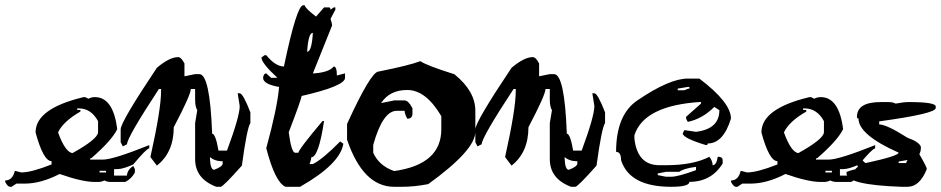

<svg xmlns="http://www.w3.org/2000/svg" viewBox="-20 -718 3617 738"><path d="M307.6 -344.7 319.8 -338.4Q330.6 -344.7 344.7 -344.7Q415 -344.7 430.7 -221.7Q410.2 -178.7 332 -110.8Q326.2 -110.8 326.2 -104.5H375.5Q414.6 -104.5 553.7 -160.2V-147.5Q543.5 -147.5 492.2 -85.9Q452.6 -67.9 430.7 -67.9H418.5V-43H467.8Q469.7 -65.9 492.2 -80.1L498.5 -67.9V-55.2Q485.8 -30.8 461.4 -18.6H406.2Q392.1 -18.6 381.3 -24.4Q370.6 -18.6 356.9 -18.6H344.7Q296.4 -18.6 209 -49.3Q137.7 -12.2 73.7 -12.2H43L24.4 0H18.6Q9.8 0 0 -18.6V-24.4Q28.3 -24.4 37.1 -61.5L61.5 -55.2Q100.6 -55.2 178.2 -85.9V-98.6Q146.5 -98.6 116.7 -209Q116.7 -300.8 301.3 -344.7ZM276.9 -301.3V-295.4H289.1V-289.1Q223.1 -251.5 203.1 -209Q230.5 -133.8 258.3 -129.4Q354.5 -182.6 356.9 -209V-252.4Q330.1 -301.3 283.2 -301.3ZM362.8 -61.5V-55.2H387.7V-61.5Z M664.6 -498.5Q676.3 -498.5 689 -474.1V-424.8L730 -433.1H746.1Q787.1 -433.1 795.4 -204.1Q808.6 -204.1 819.8 -139.2H852.5Q901.4 -271 901.4 -310.5L893.6 -359.4H901.4Q914.1 -359.4 942.4 -286.1V-245.1Q929.2 -225.6 909.7 -81.5Q837.4 0 828.1 0H811.5Q730 -30.8 730 -106.4V-245.1L738.3 -294.4Q730 -307.6 730 -335V-376H713.4Q713.4 -353.5 647.9 -229Q647.9 -132.3 583 -81.5L558.1 -114.3Q599.1 -297.9 599.1 -367.7V-376H590.8Q468.3 -189.5 468.3 -163.6L452.1 -155.3L443.8 -171.4V-220.7Q443.8 -249.5 583 -457.5Q631.8 -498.5 664.6 -498.5ZM787.1 -114.3V-106.4Q789.1 -65.4 803.2 -65.4Q835.9 -77.6 835.9 -89.8V-98.1Q805.7 -98.1 787.1 -114.3Z M1151.4 -697.8Q1151.4 -687.5 1194.8 -654.3L1225.6 -689.5H1244.1Q1250.5 -689.5 1250.5 -680.7L1262.7 -689.5H1269V-680.7L1250.5 -645.5Q1256.3 -628.9 1256.3 -619.6L1182.6 -436H1188.5Q1245.6 -440.4 1262.7 -462.4Q1274.9 -462.4 1274.9 -427.7L1306.2 -436V-418.9Q1306.2 -387.2 1139.2 -349.1Q1139.2 -338.4 1089.8 -209.5Q1100.1 -130.9 1114.7 -130.9H1127Q1127 -142.6 1219.7 -252.9H1225.6Q1204.6 -113.3 1176.3 -113.3Q1176.3 -104 1169.9 -87.4H1182.6Q1220.7 -106.4 1287.6 -174.3L1299.8 -165.5Q1287.1 -87.4 1133.3 0H1077.6Q1037.6 -16.6 1003.4 -148.4Q1046.4 -305.2 1052.7 -383.8Q991.2 -394.5 991.2 -418.9Q993.2 -436 1003.4 -436L1022 -418.9H1046.4Q984.9 -475.6 984.9 -497.1L997.1 -505.9H1003.4Q1039.1 -462.4 1071.3 -462.4Q1120.6 -697.8 1145.5 -697.8ZM1160.6 -519Q1178.2 -519 1182.6 -591.8Q1165 -591.8 1160.6 -519Z M1595.7 -482.9Q1620.6 -465.8 1726.6 -432.6Q1807.1 -367.7 1807.1 -292V-211.4Q1807.1 -141.1 1626 -10.3Q1573.2 0 1525.4 0H1495.1Q1375.5 0 1314 -181.2V-241.7Q1405.3 -441.4 1434.6 -442.9Q1552.2 -466.3 1595.7 -482.9ZM1444.8 -321.8 1495.1 -332H1535.2Q1549.8 -332 1565.4 -301.8V-281.7Q1565.4 -261.7 1545.4 -261.7Q1535.2 -281.2 1535.2 -292H1504.9Q1451.2 -292 1414.6 -161.1V-130.9Q1437 -80.6 1495.1 -60.5Q1676.3 -85.9 1676.3 -221.2V-271.5Q1617.2 -372.1 1545.4 -372.1Q1477.5 -372.1 1444.8 -321.8Z M2027.8 -498.5Q2039.6 -498.5 2052.2 -474.1V-424.8L2093.3 -433.1H2109.4Q2150.4 -433.1 2158.7 -204.1Q2171.9 -204.1 2183.1 -139.2H2215.8Q2264.6 -271 2264.6 -310.5L2256.8 -359.4H2264.6Q2277.3 -359.4 2305.7 -286.1V-245.1Q2292.5 -225.6 2272.9 -81.5Q2200.7 0 2191.4 0H2174.8Q2093.3 -30.8 2093.3 -106.4V-245.1L2101.6 -294.4Q2093.3 -307.6 2093.3 -335V-376H2076.7Q2076.7 -353.5 2011.2 -229Q2011.2 -132.3 1946.3 -81.5L1921.4 -114.3Q1962.4 -297.9 1962.4 -367.7V-376H1954.1Q1831.5 -189.5 1831.5 -163.6L1815.4 -155.3L1807.1 -171.4V-220.7Q1807.1 -249.5 1946.3 -457.5Q1995.1 -498.5 2027.8 -498.5ZM2150.4 -114.3V-106.4Q2152.3 -65.4 2166.5 -65.4Q2199.2 -77.6 2199.2 -89.8V-98.1Q2168.9 -98.1 2150.4 -114.3Z M2623.5 -416H2668Q2789.6 -324.2 2789.6 -262.2Q2760.3 -166.5 2700.2 -166.5Q2700.2 -160.2 2693.8 -160.2Q2607.9 -186 2604 -204.6L2610.4 -217.8L2655.3 -211.4Q2745.1 -222.2 2745.1 -294.4L2725.6 -307.1Q2679.7 -261.2 2623.5 -249.5L2617.2 -262.2V-269L2674.3 -319.8V-326.2Q2455.6 -313 2418.5 -198.2V-185.5Q2429.7 -83 2514.6 -83H2540Q2644 -83 2706.5 -115.2Q2719.2 -99.1 2719.2 -83Q2733.9 -83 2738.8 -115.2H2745.1Q2757.8 -113.3 2757.8 -102.5V-89.8Q2714.4 -19 2629.9 -19Q2629.9 0 2559.6 0Q2399.9 0 2367.2 -102.5Q2367.2 -134.3 2348.1 -134.3Q2348.1 -277.8 2431.2 -333Q2553.7 -416 2623.5 -416ZM2585 -377.4V-371.1H2610.4Q2623 -377.4 2629.9 -377.4V-383.8H2623.5ZM2591.3 -57.6H2540L2508.3 -51.3V-44.9L2540 -38.6H2559.6Q2585.9 -38.6 2655.3 -64V-76.7Q2606.9 -70.3 2591.3 -57.6Z M3097.7 -344.7 3109.9 -338.4Q3120.6 -344.7 3134.8 -344.7Q3205.1 -344.7 3220.7 -221.7Q3200.2 -178.7 3122.1 -110.8Q3116.2 -110.8 3116.2 -104.5H3165.5Q3204.6 -104.5 3343.8 -160.2V-147.5Q3333.5 -147.5 3282.2 -85.9Q3242.7 -67.9 3220.7 -67.9H3208.5V-43H3257.8Q3259.8 -65.9 3282.2 -80.1L3288.6 -67.9V-55.2Q3275.9 -30.8 3251.5 -18.6H3196.3Q3182.1 -18.6 3171.4 -24.4Q3160.6 -18.6 3147 -18.6H3134.8Q3086.4 -18.6 2999 -49.3Q2927.7 -12.2 2863.8 -12.2H2833L2814.5 0H2808.6Q2799.8 0 2790 -18.6V-24.4Q2818.4 -24.4 2827.1 -61.5L2851.6 -55.2Q2890.6 -55.2 2968.3 -85.9V-98.6Q2936.5 -98.6 2906.7 -209Q2906.7 -300.8 3091.3 -344.7ZM3066.9 -301.3V-295.4H3079.1V-289.1Q3013.2 -251.5 2993.2 -209Q3020.5 -133.8 3048.3 -129.4Q3144.5 -182.6 3147 -209V-252.4Q3120.1 -301.3 3073.2 -301.3ZM3152.8 -61.5V-55.2H3177.7V-61.5Z M3394 -325.7Q3413.1 -325.7 3422.4 -319.8Q3453.1 -325.7 3473.6 -325.7Q3576.7 -325.7 3576.7 -308.6V-302.7Q3576.7 -281.2 3359.4 -251.5V-239.7Q3387.7 -239.7 3468.3 -188.5Q3512.2 -172.9 3519.5 -154.3V-148.4Q3519.5 -135.7 3513.7 -125.5Q3542.5 -75.7 3542.5 -68.4Q3515.1 0 3468.3 0H3445.3Q3233.9 -7.3 3233.9 -51.3V-57.1Q3263.2 -68.4 3279.8 -68.4V-74.2Q3268.1 -91.8 3262.7 -114.3L3273.9 -120.1H3279.8Q3302.7 -91.3 3308.1 -91.3Q3434.1 -118.7 3434.1 -131.3Q3279.8 -199.7 3279.8 -262.7Q3273.9 -262.7 3273.9 -268.6Q3273.9 -325.7 3365.2 -325.7ZM3434.1 -97.2V-91.3H3462.4L3468.3 -103Z"/></svg>

Font: Otrack
Style: Regular
Weight: 400
Designer: Sodina
Foundry: Sodina
Version: Version 2.10 June 16, 2016